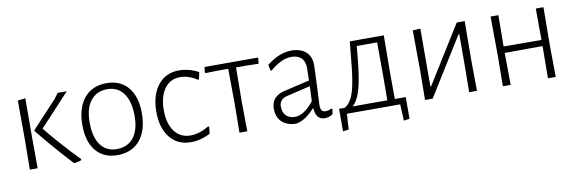

<svg xmlns="http://www.w3.org/2000/svg" viewBox="-45 -795 3703 1234"><g transform="rotate(-10 1806.5 -177.5)"><path d="M92 -195 91 -451 141 -457 140 -198 141 0H90ZM216 -245Q312 -127 426 -10V-3Q415 2 400.5 4.5Q386 7 382 8L375 6Q254 -125 163 -239V-245L324 -418L352 -455H411Z M862 -233Q862 -120 809 -57Q756 6 662 6Q572 6 522 -54.5Q472 -115 472 -222Q472 -335 524.5 -398.5Q577 -462 671 -462Q761 -462 811.5 -401.5Q862 -341 862 -233ZM521 -232Q521 -136 558.5 -84.5Q596 -33 664 -33Q735 -33 774 -82.5Q813 -132 813 -223Q813 -319 775 -371Q737 -423 669 -423Q599 -423 560 -373Q521 -323 521 -232Z M1271 -428 1261 -383 1253 -382Q1230 -398 1201 -408Q1172 -418 1144 -418Q1079 -418 1041.5 -366.5Q1004 -315 1004 -226Q1004 -139 1042 -88Q1080 -37 1146 -37Q1176 -37 1208 -47.5Q1240 -58 1266 -75L1273 -71L1268 -27Q1241 -12 1207.5 -3Q1174 6 1141 6Q1055 6 1005 -56Q955 -118 955 -224Q955 -333 1006 -397.5Q1057 -462 1145 -462Q1177 -462 1211.5 -452.5Q1246 -443 1271 -428Z M1660 -451 1656 -415 1576 -417H1509L1507 -198L1509 0H1458L1460 -195L1458 -417H1392L1310 -415L1306 -421L1310 -455H1656Z M2006 -345Q2006 -324 2004 -289.5Q2002 -255 2001 -216Q1995 -102 1995 -87Q1995 -61 2002.5 -50.5Q2010 -40 2028 -40Q2046 -40 2066 -50L2073 -45L2067 -12Q2043 3 2016 4Q1956 2 1953 -71H1948Q1891 -6 1830 6Q1770 6 1736 -25.5Q1702 -57 1702 -113Q1702 -194 1790 -214L1956 -253L1958 -334Q1958 -377 1935 -399.5Q1912 -422 1870 -422Q1806 -422 1730 -357L1724 -360L1716 -397Q1798 -462 1877 -462Q1938 -462 1972 -431Q2006 -400 2006 -345ZM1800 -179Q1749 -167 1749 -119Q1749 -81 1770 -59.5Q1791 -38 1828 -38Q1858 -38 1889.5 -59Q1921 -80 1951 -119L1955 -216Z M2550 102 2512 107 2507 0H2159L2153 102L2115 107V-40H2153Q2183 -59 2200.5 -96Q2218 -133 2229.5 -199.5Q2241 -266 2251 -383L2258 -455H2480L2478 -198L2479 -40H2550ZM2431 -195 2430 -418H2297L2293 -375Q2280 -223 2260 -147.5Q2240 -72 2203 -40H2430Z M2671 -195 2669 -454 2719 -457 2718 -80H2723L2956 -455H3008L3006 -199L3008 0H2957L2959 -192V-378H2954L2719 0H2669Z M3520 -198 3522 0H3471L3473 -195V-210L3226 -209V-198L3228 0H3177L3179 -195L3177 -455H3228L3226 -251L3473 -250L3472 -455H3522Z"/></g></svg>

Font: Luna Sans Light
Style: Regular
Weight: 300
Designer: Juan Pablo del Peral
Foundry: Huerta Tipografica
Version: Version 2.001; ttfautohint (v1.5)